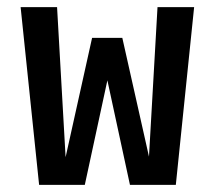

<svg xmlns="http://www.w3.org/2000/svg" viewBox="-20 -520 610 540"><path d="M218.5 0H90L38 -500H140.5L164.5 -78L239 -413.5H324L399 -79.5L423 -500H526L474.5 0H345.5L282 -294Z"/></svg>

Font: League Mono Narrow Medium
Style: Regular
Weight: 500
Width: 3
Designer: Tyler Finck
Foundry: The League of Moveable Type / Tyler Finck
Version: Version 2.210